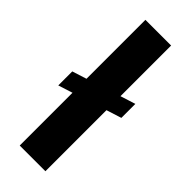

<svg xmlns="http://www.w3.org/2000/svg" viewBox="-247 -780 810 810"><g transform="rotate(45 157.5 -375.0)"><path d="M298.8 -469.2V-385.7L231.4 -364.3V0H78.1V-314.9L13.7 -294.4V-377.9L78.1 -398.4V-750H231.4V-447.8Z"/></g></svg>

Font: Vazirmatn RD UI ExtraBold
Style: Regular
Weight: 800
Designer: Saber Rastikerdar
Foundry: Saber Rastikerdar
Version: Version 33.003